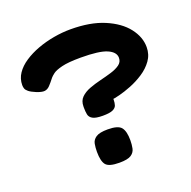

<svg xmlns="http://www.w3.org/2000/svg" viewBox="-124 -820 938 944"><g transform="rotate(-20 344.5 -348.5)"><path d="M347 -244Q310 -244 294 -253Q278 -262 275 -277.5Q272 -293 272 -312V-319Q272 -349 290 -366.5Q308 -384 336 -394.5Q364 -405 395 -412.5Q426 -420 454 -428.5Q482 -437 500 -450Q518 -463 518 -485Q518 -515 478 -532.5Q438 -550 341 -550Q276 -550 242 -541.5Q208 -533 194.5 -522.5Q181 -512 176 -506Q159 -484 146.5 -471Q134 -458 119 -456.5Q104 -455 77 -466Q53 -476 42 -485Q31 -494 28 -502.5Q25 -511 25 -521Q25 -554 43.5 -581.5Q62 -609 94.5 -630.5Q127 -652 167.5 -667Q208 -682 253 -690Q298 -698 341 -698Q445 -698 517 -667.5Q589 -637 626.5 -589Q664 -541 664 -488Q664 -449 642.5 -419Q621 -389 588 -367.5Q555 -346 519.5 -332Q484 -318 455.5 -311Q427 -304 415 -303L423 -314V-300Q423 -284 419 -271.5Q415 -259 399 -251.5Q383 -244 347 -244ZM344 1Q290 1 274 -18.5Q258 -38 258 -87Q258 -109 261.5 -128.5Q265 -148 283.5 -160.5Q302 -173 345 -173Q399 -173 415.5 -152.5Q432 -132 432 -85Q432 -63 428 -43Q424 -23 406 -11Q388 1 344 1Z"/></g></svg>

Font: Fredoka Expanded
Style: Bold
Weight: 700
Width: 7
Designer: Ben Nathan
Foundry: Milena B. Brandão, Ben Nathan
Version: Version 2.001